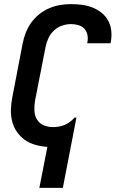

<svg xmlns="http://www.w3.org/2000/svg" viewBox="-20 -702 590 932"><path d="M171 210 210 11Q180 9 151.5 1Q123 -7 100.5 -23Q78 -39 62 -62Q46 -85 39 -113Q32 -141 33 -171Q34 -201 40 -231L90 -491Q95 -517 105 -543Q115 -569 131.5 -592Q148 -615 170.5 -633Q193 -651 219 -662Q245 -673 271.5 -677.5Q298 -682 324 -682Q351 -682 378 -678.5Q405 -675 429 -665.5Q453 -656 473 -640Q493 -624 505 -602Q517 -580 520 -553Q523 -526 518 -499L516 -492H403L404 -496Q408 -514 404.5 -532Q401 -550 389.5 -562.5Q378 -575 360.5 -580Q343 -585 325 -585Q303 -585 281 -577.5Q259 -570 241.5 -553.5Q224 -537 214.5 -515.5Q205 -494 201 -473L150 -213Q146 -189 147 -165Q148 -141 159.5 -122Q171 -103 192 -94Q213 -85 237 -85Q251 -85 265.5 -87.5Q280 -90 293.5 -95.5Q307 -101 319.5 -110.5Q332 -120 342 -131H351L285 210Z"/></svg>

Font: Lode
Style: Bold Italic
Weight: 700
Italic angle: -11°
Monospace: yes
Designer: Belleve Invis
Foundry: Belleve Invis
Version: Version 29.2.0; ttfautohint (v1.8.3)